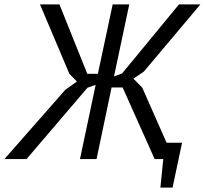

<svg xmlns="http://www.w3.org/2000/svg" viewBox="-64 -720 927 869"><path d="M446 -700H521L452 -374L489 -388L746 -700H843L587 -396L540 -364L580 -323L690 -74H760L717 129H662L675 0H636L491 -324H441L373 0H298L369 -336L332 -323L56 0H-44L231 -313L284 -351L250 -386L117 -700H205L331 -386H379Z"/></svg>

Font: PT Sans
Style: Italic
Weight: 400
Italic angle: -12°
Designer: A.Korolkova, O.Umpeleva, V.Yefimov
Foundry: ParaType Ltd
Version: Version 2.003W OFL